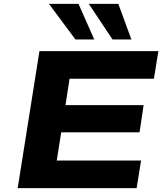

<svg xmlns="http://www.w3.org/2000/svg" viewBox="-20 -968 848 988"><path d="M71 0 183 -705H795L772 -563H338L317 -427H719L698 -287H295L272 -142H706L683 0ZM559 -765 437 -948H589L656 -765ZM368 -765 232 -948H384L465 -765Z"/></svg>

Font: Nunito Sans 7pt Expanded ExtraBold
Style: Italic
Weight: 800
Width: 7
Italic angle: -9°
Designer: Vernon Adams
Foundry: Vernon Adams
Version: Version 3.101;gftools[0.9.27]